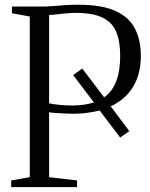

<svg xmlns="http://www.w3.org/2000/svg" viewBox="-20 -770 619 790"><path d="M26 0V-27.5L102.5 -41V-702L29 -715.5V-743H143.5Q174.5 -743 198.5 -745Q222.5 -747 246.8 -748.8Q271 -750.5 303.5 -750.5Q400 -750.5 456 -724.5Q512 -698.5 535.8 -651.2Q559.5 -604 559.5 -540.5Q559.5 -466 528 -413.5Q496.5 -361 435.5 -332.5L512 -230.5L474.5 -204L390 -315.5Q367 -309.5 341 -306Q315 -302.5 286 -302Q272.5 -302 250.8 -302.8Q229 -303.5 209.2 -305Q189.5 -306.5 182 -308V-41L297 -27.5V0ZM284.5 -336Q308 -336.5 328.2 -339.8Q348.5 -343 366.5 -348.5L281 -461L318.5 -488L408.5 -369.5Q442 -393.5 458.2 -435.5Q474.5 -477.5 474.5 -540.5Q474.5 -599 458.5 -638.2Q442.5 -677.5 402.5 -697.2Q362.5 -717 291 -717Q272 -717 251.2 -715Q230.5 -713 212 -710.8Q193.5 -708.5 182 -708.5V-345Q199 -341 227.8 -338.2Q256.5 -335.5 284.5 -336Z"/></svg>

Font: Merriweather 96pt Light
Style: Regular
Weight: 300
Version: Version 2.100